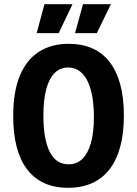

<svg xmlns="http://www.w3.org/2000/svg" viewBox="-20 -882 654 916"><path d="M305 14Q240 14 191 -8.5Q142 -31 109 -74.5Q76 -118 59.5 -181.5Q43 -245 43 -328Q43 -445 75 -521.5Q107 -598 166.5 -635.5Q226 -673 307 -673Q371 -673 420 -651.5Q469 -630 502.5 -587Q536 -544 553.5 -480Q571 -416 571 -331Q571 -246 553.5 -181.5Q536 -117 502 -73.5Q468 -30 418.5 -8Q369 14 305 14ZM307 -98Q346 -98 372.5 -123.5Q399 -149 413.5 -199Q428 -249 428 -324Q428 -400 413.5 -452.5Q399 -505 371.5 -532.5Q344 -560 305 -560Q268 -560 241.5 -534.5Q215 -509 201 -458Q187 -407 187 -330Q187 -272 195 -228.5Q203 -185 218 -156Q233 -127 255.5 -112.5Q278 -98 307 -98ZM260 -724H155L192 -862H326ZM442 -724H338L376 -862H509Z"/></svg>

Font: Bricolage Grotesque 24pt SemiCondensed
Style: Bold
Weight: 700
Width: 4
Designer: Mathieu Triay
Foundry: Atelier Triay
Version: Version 1.001;gftools[0.9.33.dev8+g029e19f]